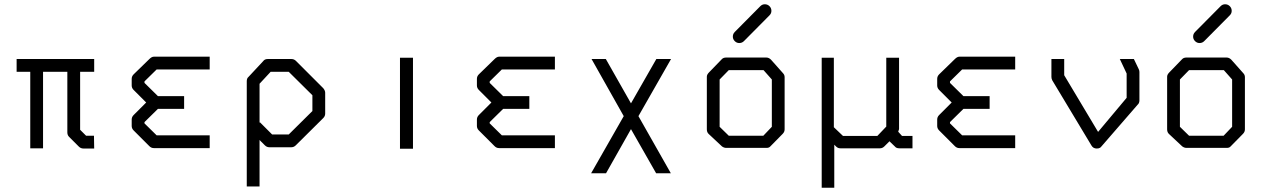

<svg xmlns="http://www.w3.org/2000/svg" viewBox="-20 -747 5980 901"><path d="M58 -410V-470H422V-410H356V-138L384 -110H421L422 -50H372Q359 -50 350 -59L304 -105Q296 -113 296 -126V-410H182V-51H122V-410Z M964 -52H702Q690 -52 681 -61L607 -135Q598 -144 598 -156V-186Q598 -198 607 -207L666 -266L607 -325Q598 -334 598 -346V-377Q598 -389 607 -398L681 -470Q692 -481 702 -481H964V-421H715L658 -365V-358L721 -296H844V-236H721L658 -174V-168L715 -112H964Z M1198 -171 1200 -173 1257 -116H1335L1446 -226V-300L1335 -410H1250L1198 -354ZM1198 -90V128H1138V-366Q1138 -379.5 1146 -386L1215 -460Q1222 -470 1236 -470H1348Q1360 -470 1369 -461L1497 -333Q1506 -322 1506 -312V-214Q1506 -202 1497 -193L1368 -65Q1359 -56 1347 -56H1244Q1232 -56 1223 -65Z M1857 -476H1918V-49H1857Z M2584 -52H2322Q2310 -52 2301 -61L2227 -135Q2218 -144 2218 -156V-186Q2218 -198 2227 -207L2286 -266L2227 -325Q2218 -334 2218 -346V-377Q2218 -389 2227 -398L2301 -470Q2312 -481 2322 -481H2584V-421H2335L2278 -365V-358L2341 -296H2464V-236H2341L2278 -174V-168L2335 -112H2584Z M3060 -470H3129L2976 -202L3128 66H3059L2941 -141L2824 66H2754L2907 -202L2756 -470H2823L2941 -262Z M3357 -374V-152L3400 -110H3562L3602 -152V-374L3563 -418H3400ZM3307 -407 3368 -470Q3375 -477 3388 -477H3576Q3588 -477 3598 -467L3654 -404Q3662 -396 3662 -385V-140Q3662 -128 3653 -119L3595 -60Q3589 -53 3577.5 -53H3574H3388Q3377.5 -53 3368 -60L3306 -118Q3297 -126 3297 -140V-387Q3297 -397 3307 -407ZM3419 -575Q3419 -588 3428 -597L3548 -718Q3557 -727 3569 -727Q3582 -727 3591 -718Q3600 -709 3600 -696Q3600 -684 3591 -675L3471 -554Q3462 -545 3449 -545Q3437 -545 3428 -554Q3419 -563 3419 -575Z M3836 -476H3893V-150L3936 -109H4097L4139 -153V-476H4199V-141Q4199 -139 4195 -129L4213 -109H4262V-51H4201Q4186 -51 4180 -59L4154 -84L4130 -60Q4121 -51 4109 -51H3924Q3912 -51 3904 -59L3895 -68V134H3836Z M4744 -52H4482Q4470 -52 4461 -61L4387 -135Q4378 -144 4378 -156V-186Q4378 -198 4387 -207L4446 -266L4387 -325Q4378 -334 4378 -346V-377Q4378 -389 4387 -398L4461 -470Q4472 -481 4482 -481H4744V-421H4495L4438 -365V-358L4501 -296H4624V-236H4501L4438 -174V-168L4495 -112H4744Z M5301 -470 5324 -422Q5327 -416 5327 -409V-276Q5327 -262.5 5318 -255L5148 -59L5143 -54Q5136.5 -50 5127 -50Q5110 -50 5102 -64L4918 -370Q4914 -378 4914 -386V-470H4974V-394L5133 -128L5267 -288V-402L5235 -470Z M5517 -374V-152L5560 -110H5722L5762 -152V-374L5723 -418H5560ZM5467 -407 5528 -470Q5535 -477 5548 -477H5736Q5748 -477 5758 -467L5814 -404Q5822 -396 5822 -385V-140Q5822 -128 5813 -119L5755 -60Q5749 -53 5737.5 -53H5734H5548Q5537.5 -53 5528 -60L5466 -118Q5457 -126 5457 -140V-387Q5457 -397 5467 -407ZM5579 -575Q5579 -588 5588 -597L5708 -718Q5717 -727 5729 -727Q5742 -727 5751 -718Q5760 -709 5760 -696Q5760 -684 5751 -675L5631 -554Q5622 -545 5609 -545Q5597 -545 5588 -554Q5579 -563 5579 -575Z"/></svg>

Font: 3270 Nerd Font Mono
Style: Regular
Weight: 400
Monospace: yes
Version: Version 3.0.1;Nerd Fonts 3.0.0